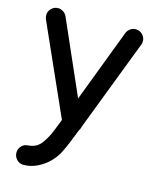

<svg xmlns="http://www.w3.org/2000/svg" viewBox="-118 -616 757 950"><g transform="rotate(15 260.0 -141.5)"><path d="M61 -537.6Q75.2 -537.6 87.6 -529.3Q100.1 -521 105.5 -508.8L271.5 -131.3L413.6 -505.4Q418.9 -518.6 431.4 -527.3Q443.8 -536.1 459 -536.1Q479 -536.1 493.4 -521.7Q507.8 -507.3 507.8 -487.3Q507.8 -477.1 503.9 -468.3L324.2 0.5Q323.2 6.8 320.8 11.7Q318.4 16.6 315.9 20.5L288.6 88.9Q278.3 114.3 264.2 142.8Q250 171.4 225.1 196.8Q201.2 221.7 166.7 238.8Q132.3 255.9 94.7 255.9Q74.2 255.9 60.1 241Q45.9 226.1 45.9 206.1Q45.9 186.5 59.3 172.1Q72.8 157.7 91.8 157.2Q134.8 154.3 158.2 123.8Q181.6 93.3 198.2 51.8L221.7 -7.8L16.6 -467.8Q12.2 -478 12.2 -488.8Q12.2 -508.8 26.6 -523.2Q41 -537.6 61 -537.6Z"/></g></svg>

Font: Manjari
Style: Bold
Weight: 700
Designer: Santhosh Thottingal <santhosh.thottingal@gmail.com>
Version: Version 2.000